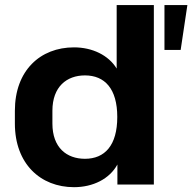

<svg xmlns="http://www.w3.org/2000/svg" viewBox="-20 -739 770 769"><path d="M276.4 10.7C352.5 10.7 418.9 -22.5 450.2 -80.1V0H596.2V-718.8H447.3V-464.4C414.6 -518.1 349.6 -549.3 276.4 -549.3C141.1 -549.3 39.6 -456.5 39.6 -295.4V-244.1C39.6 -83 142.1 10.7 276.4 10.7ZM703.6 -539.1 730.5 -718.8H638.7V-539.1ZM320.3 -103C247.1 -103 189.9 -147.5 189.9 -244.1V-295.4C189.9 -391.6 247.1 -437 320.3 -437C399.4 -437 449.7 -383.8 449.7 -270.5C449.7 -156.2 399.4 -103 320.3 -103Z"/></svg>

Font: Winston
Style: Bold
Weight: 700
Designer: Vernon Adams, Kim Jin-seong, David Berlow, Cristiano Sobral
Foundry: The Winston Project Authors
Version: Version 3.004